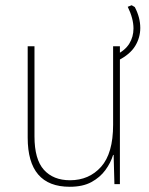

<svg xmlns="http://www.w3.org/2000/svg" viewBox="-20 -705 570 735"><path d="M247 10Q86 10 86 -178V-528H112V-183Q112 -95 148 -55Q184 -15 248 -15Q321 -15 367 -66.5Q413 -118 413 -227V-528H439V0H418L415 -112H413Q404 -82 383.5 -54Q363 -26 330 -8Q297 10 247 10ZM424 -495Q459 -512 475 -538Q491 -564 491 -596Q491 -634 469 -679L484 -685L496 -678Q517 -638 517 -598Q517 -561 497.5 -529Q478 -497 433 -474Z"/></svg>

Font: Noto Sans Mono Condensed Thin
Style: Regular
Weight: 100
Width: 3
Designer: Monotype Design Team
Foundry: Monotype Imaging Inc.
Version: Version 2.014; ttfautohint (v1.8.4.7-5d5b)